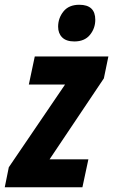

<svg xmlns="http://www.w3.org/2000/svg" viewBox="-60 -786 475 806"><path d="M-40 0 -23 -84 213 -431H61L86 -549H395L376 -457L148 -117H311L286 0ZM252 -612Q218 -612 201 -629Q184 -646 184 -674Q184 -710 206.5 -738Q229 -766 273 -766Q340 -766 340 -703Q340 -667 317.5 -639.5Q295 -612 252 -612Z"/></svg>

Font: Noto Sans ExtraCondensed ExtraBold
Style: Italic
Weight: 800
Width: 2
Italic angle: -12°
Designer: Monotype Design Team
Foundry: Monotype Imaging Inc.
Version: Version 2.013; ttfautohint (v1.8.4.7-5d5b)